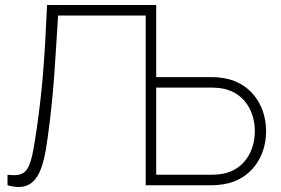

<svg xmlns="http://www.w3.org/2000/svg" viewBox="-20 -740 1123 767"><path d="M10 0C134 36 154 -73 171 -194C196 -375 201 -508 212 -678H562V0H827C841 0 855 -1 873 -4C977 -20 1043 -108 1043 -216C1043 -324 977 -412 873 -428C855 -431 841 -432 827 -432H604V-720H168C158 -491 148 -373 126 -221C102 -54 90 -33 10 -42ZM604 -42V-390H827C838 -390 855 -389 871 -386C954 -370 998 -297 998 -216C998 -135 954 -62 871 -46C855 -43 838 -42 827 -42Z"/></svg>

Font: Hauora ExtraLight
Style: Regular
Weight: 200
Designer: Mikhail Sharanda
Foundry: WCYS & Co.
Version: Version 1.010